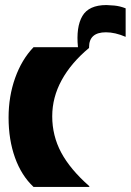

<svg xmlns="http://www.w3.org/2000/svg" viewBox="-20 -741 518 761"><path d="M113 0Q65 -45 39.5 -116Q14 -187 14 -275Q14 -359 40 -432Q66 -505 113 -554H289Q281 -634 306.5 -677.5Q332 -721 402 -721Q411 -721 433 -719Q455 -717 478 -708V-595Q436 -613 400 -613Q333 -613 333 -554V-551Q262 -492 224.5 -423.5Q187 -355 187 -280Q187 -203 222.5 -136.5Q258 -70 334 -3V0Z"/></svg>

Font: Tac One
Style: Regular
Weight: 400
Designer: Oluseyi Olusanya, David Udoh, Eyiyemi Adegbite, Mirko Velimirović
Version: Version 1.003; ttfautohint (v1.8.4.7-5d5b)